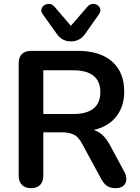

<svg xmlns="http://www.w3.org/2000/svg" viewBox="-20 -969 726 997"><path d="M141 8Q110 8 93.5 -9.5Q77 -27 77 -58V-640Q77 -672 94 -688.5Q111 -705 142 -705H383Q499 -705 562 -649.5Q625 -594 625 -494Q625 -429 596.5 -382Q568 -335 514 -310Q460 -285 383 -285L392 -300H425Q466 -300 496.5 -280Q527 -260 550 -217L625 -78Q637 -57 636 -37Q635 -17 621 -4.5Q607 8 580 8Q553 8 536 -3.5Q519 -15 506 -39L405 -225Q387 -259 362.5 -270.5Q338 -282 300 -282H205V-58Q205 -27 189 -9.5Q173 8 141 8ZM205 -377H361Q430 -377 465.5 -405.5Q501 -434 501 -491Q501 -547 465.5 -575.5Q430 -604 361 -604H205ZM348 -754Q326 -754 307.5 -763.5Q289 -773 275 -793L202 -895Q192 -909 195.5 -922Q199 -935 211 -942.5Q223 -950 237.5 -948.5Q252 -947 264 -933L348 -835L433 -933Q445 -947 459.5 -948.5Q474 -950 485.5 -942.5Q497 -935 500.5 -922.5Q504 -910 494 -895L422 -793Q408 -773 389.5 -763.5Q371 -754 348 -754Z"/></svg>

Font: Nunito ExtraLight
Style: Bold
Weight: 700
Version: Version 3.602